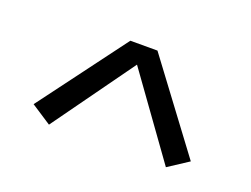

<svg xmlns="http://www.w3.org/2000/svg" viewBox="-55 -818 610 466"><g transform="rotate(20 250.0 -585.5)"><path d="M99 -456 47 -490 215 -715H285L453 -490L401 -456L250 -666Z"/></g></svg>

Font: Iosevka Fixed Light
Style: Regular
Weight: 300
Monospace: yes
Designer: Belleve Invis
Foundry: Belleve Invis
Version: Version 32.3.0